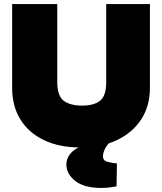

<svg xmlns="http://www.w3.org/2000/svg" viewBox="-20 -720 801 949"><path d="M379 9Q273 9 197 -27.5Q121 -64 80.5 -130Q40 -196 40 -286V-700H263V-315Q263 -246 295 -222Q327 -198 386 -198Q444 -198 474.5 -222Q505 -246 505 -315V-700H721V-286Q721 -196 678 -130Q635 -64 558 -27.5Q481 9 379 9ZM481 209Q395 209 351.5 174Q308 139 308 93Q308 64 327 40.5Q346 17 378 5L460 -27H526V-20Q509 -4 499 15.5Q489 35 489 53Q489 69 502 76Q515 83 558 88L556 201Q549 202 528.5 205.5Q508 209 481 209Z"/></svg>

Font: REM Medium Black
Style: Regular
Weight: 900
Version: Version 1.005;gftools[0.9.28]